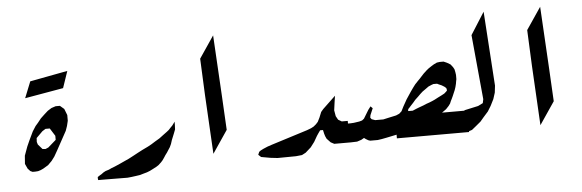

<svg xmlns="http://www.w3.org/2000/svg" viewBox="-45 -704 2780 917"><g transform="rotate(-5 1345.5 -245.0)"><path d="M291 -458 263.7 -377.9 79.1 -345.7 110.4 -423.8ZM207 -134.8V-154.3L183.6 -191.4H163.1L147.5 -181.6L117.2 -151.4L116.2 -132.8L120.1 -120.1L140.6 -96.7L155.3 -95.7L168.9 -101.6ZM73.2 2.9 61.5 -9.8 50.8 -33.2 53.7 -72.3 69.3 -115.2 82 -143.6 101.6 -184.6 117.2 -209 129.9 -223.6 145.5 -243.2 163.1 -259.8 181.6 -276.4 200.2 -288.1 220.7 -294.9H241.2L260.7 -278.3L267.6 -260.7L272.5 -248V-220.7L266.6 -196.3L258.8 -173.8L209 -83L193.4 -55.7L178.7 -36.1L160.2 -17.6L135.7 -2.9L123 2.9L110.4 6.8L96.7 7.8H84Z M780.3 -171.9V-156.2L779.3 -134.8L772.5 -117.2L766.6 -102.5L759.8 -85.9L753.9 -67.4L747.1 -52.7L738.3 -39.1L731.4 -28.3L722.7 -16.6L715.8 -5.9L707 6.8L699.2 15.6L685.5 28.3L674.8 35.2L658.2 43.9L642.6 51.8L627.9 57.6L610.4 62.5L593.8 67.4L574.2 70.3L552.7 73.2L533.2 75.2L413.1 74.2H392.6L391.6 67.4V59.6L403.3 51.8L410.2 47.9L420.9 40L431.6 34.2L447.3 29.3L461.9 22.5L477.5 16.6L502 5.9L523.4 -3.9L546.9 -14.6L569.3 -26.4L592.8 -39.1L615.2 -50.8L643.6 -64.5L661.1 -74.2L679.7 -85.9L701.2 -98.6L720.7 -113.3L739.3 -127L749 -134.8L759.8 -146.5L767.6 -154.3L773.4 -162.1Z M999.5 -566.4 1016.1 -275.4 1024.9 -111.3 951.7 -2.9 936 -287.1 928.2 -460.9Z M1575.7 -103.5H1604.5V0H1544.4H1530.8L1514.2 -8.8L1496.6 -27.3L1490.7 -40L1486.8 -52.7L1482.9 -70.3H1469.2L1459.5 -56.6L1451.7 -44.9L1436 -17.6L1417.5 6.8L1391.1 30.3L1372.6 40L1343.3 43L1255.4 43.9L1221.2 40L1177.2 32.2L1164.6 20.5L1170.4 6.8L1178.2 1L1191.9 -5.9L1212.4 -14.6L1232.9 -21.5L1406.7 -76.2L1427.2 -84L1439.9 -90.8L1451.7 -100.6L1461.4 -111.3L1471.2 -130.9L1481.9 -157.2L1492.7 -169.9L1554.2 -228.5L1549.3 -195.3L1544.4 -159.2L1549.3 -130.9L1559.1 -113.3Z M1909.2 -125H1918L1936.5 -132.8L1949.2 -137.7L1970.7 -145.5L1984.4 -151.4L2001 -157.2L2015.6 -163.1L2026.4 -168L2044.9 -177.7L2060.5 -185.5L2075.2 -193.4L2084 -201.2L2088.9 -206.1V-210.9L2086.9 -218.8L2079.1 -225.6L2066.4 -233.4L2052.7 -239.3L2044.9 -243.2H2027.3L2018.6 -240.2L2002.9 -233.4L1989.3 -223.6L1972.7 -211.9L1960.9 -201.2L1949.2 -189.5L1934.6 -175.8L1923.8 -163.1L1910.2 -148.4L1902.3 -139.6L1898.4 -135.7L1895.5 -128.9L1897.5 -125ZM2128.9 -103.5H2177.2V0H2112.3H1831.1V-17.6L1784.2 -7.8L1758.8 -2.9L1739.3 0H1703.1L1694.3 -2.9L1682.6 -9.8L1674.8 -15.6L1661.1 -7.8L1640.6 -1L1610.4 0H1590.8V-90.8H1602.5H1616.2L1632.8 -91.8L1659.2 -95.7L1672.9 -99.6L1682.6 -107.4L1707 -147.5L1718.8 -163.1L1728.5 -153.3L1714.8 -121.1L1712.9 -109.4L1718.8 -101.6L1735.4 -95.7H1774.4L1800.8 -101.6L1823.2 -106.4L1836.9 -109.4L1852.5 -116.2L1864.3 -127L1875 -148.4L1893.6 -181.6L1917 -216.8L1928.7 -233.4L1940.4 -249L1955.1 -264.6L1964.8 -274.4L1974.6 -285.2L1985.4 -296.9L2000 -310.5L2010.7 -319.3L2025.4 -329.1L2038.1 -336.9L2052.7 -343.8L2066.4 -345.7H2085L2100.6 -338.9L2117.2 -329.1L2127.9 -315.4L2133.8 -304.7L2136.7 -291L2138.7 -277.3V-256.8L2136.7 -247.1L2134.8 -235.4L2130.9 -219.7L2126 -205.1L2120.1 -191.4L2114.3 -177.7L2108.4 -165L2103.5 -155.3L2098.6 -143.6L2090.8 -132.8L2077.1 -118.2L2056.6 -103.5Z M2296.4 -566.4 2319.8 -210 2315.9 -176.8 2306.2 -146.5 2290.5 -115.2 2274.9 -89.8 2252.4 -64.5 2235.8 -44.9 2212.4 -25.4 2191.9 -8.8 2164.1 0V-105.5L2231 -120.1L2254.4 -131.8L2258.3 -150.4L2229 -460Z M2567.4 -566.4 2584 -275.4 2592.8 -111.3 2519.5 -2.9 2503.9 -287.1 2496.1 -460.9Z"/></g></svg>

Font: LaylaRuqaa
Style: Regular
Weight: 400
Version: Version 2.0